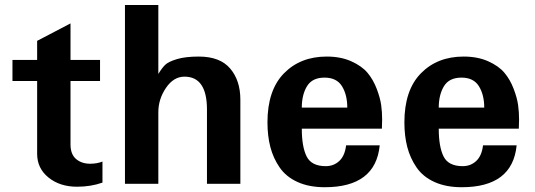

<svg xmlns="http://www.w3.org/2000/svg" viewBox="-20 -742 2160 775"><path d="M393.6 -4.9Q346.7 11.7 291 11.7Q221.7 11.7 175.8 -25.4Q129.9 -62.5 129.9 -121.1V-415H30.3V-500H129.9V-577.1L264.6 -647.5V-500H383.8V-415H264.6V-159.2Q264.6 -119.1 287.1 -100.1Q309.6 -81.1 343.8 -81.1Q371.1 -81.1 393.6 -89.8Z M950.2 0H815.4V-299.8Q815.4 -432.6 724.6 -432.6Q680.7 -432.6 649.9 -387.2Q619.1 -341.8 619.1 -289.1V0H484.4V-721.7H619.1V-443.4Q633.8 -467.8 647 -480.5Q660.2 -493.2 694.3 -503.4Q728.5 -513.7 782.2 -513.7Q868.2 -513.7 909.2 -465.3Q950.2 -417 950.2 -339.8Z M1522.5 -260.7Q1522.5 -260.7 1521.5 -222.7H1198.2Q1198.2 -149.4 1217.8 -110.4Q1237.3 -71.3 1294.9 -71.3Q1327.1 -71.3 1349.6 -92.3Q1372.1 -113.3 1377 -155.3H1512.7Q1496.1 13.7 1291 13.7Q1227.5 13.7 1181.2 -7.3Q1134.8 -28.3 1108.9 -65.9Q1083 -103.5 1071.3 -148.4Q1059.6 -193.4 1059.6 -248Q1059.6 -377.9 1126 -445.8Q1192.4 -513.7 1298.8 -513.7Q1355.5 -513.7 1397.9 -494.6Q1440.4 -475.6 1463.4 -448.2Q1486.3 -420.9 1500.5 -383.8Q1514.6 -346.7 1518.6 -317.9Q1522.5 -289.1 1522.5 -260.7ZM1381.8 -307.6Q1381.8 -359.4 1360.4 -394Q1338.9 -428.7 1290 -428.7Q1240.2 -428.7 1219.2 -394Q1198.2 -359.4 1198.2 -307.6Z M2075.2 -260.7Q2075.2 -260.7 2074.2 -222.7H1751Q1751 -149.4 1770.5 -110.4Q1790 -71.3 1847.7 -71.3Q1879.9 -71.3 1902.3 -92.3Q1924.8 -113.3 1929.7 -155.3H2065.4Q2048.8 13.7 1843.8 13.7Q1780.3 13.7 1733.9 -7.3Q1687.5 -28.3 1661.6 -65.9Q1635.7 -103.5 1624 -148.4Q1612.3 -193.4 1612.3 -248Q1612.3 -377.9 1678.7 -445.8Q1745.1 -513.7 1851.6 -513.7Q1908.2 -513.7 1950.7 -494.6Q1993.2 -475.6 2016.1 -448.2Q2039.1 -420.9 2053.2 -383.8Q2067.4 -346.7 2071.3 -317.9Q2075.2 -289.1 2075.2 -260.7ZM1934.6 -307.6Q1934.6 -359.4 1913.1 -394Q1891.6 -428.7 1842.8 -428.7Q1793 -428.7 1772 -394Q1751 -359.4 1751 -307.6Z"/></svg>

Font: FreeUniversal
Style: Bold
Weight: 700
Version: Version 1.001